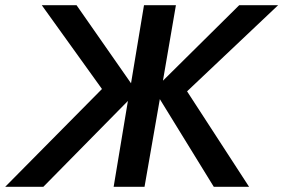

<svg xmlns="http://www.w3.org/2000/svg" viewBox="-49 -720 1092 740"><path d="M246 -700H112L344 -377L-29 0H118L444 -331L389 0H508L567 -338L775 0H911L672 -368L1023 -700H873L579 -409L629 -700H506L456 -399Z"/></svg>

Font: Jost Medium
Style: Italic
Weight: 500
Italic angle: -5°
Version: Version 3.710